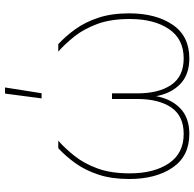

<svg xmlns="http://www.w3.org/2000/svg" viewBox="-24 -744 773 764"><g transform="rotate(-90 362.0 -361.5)"><path d="M211.4 5.9Q123 5.9 77.6 -60.8Q32.2 -127.4 32.2 -233.4Q32.2 -303.2 49.6 -355.7Q66.9 -408.2 95 -447.3Q123 -486.3 154.8 -515.6H184.6Q154.3 -488.8 124.3 -451.2Q94.2 -413.6 74.5 -360.1Q54.7 -306.6 54.7 -231.4Q54.7 -134.8 94.5 -75.7Q134.3 -16.6 211.4 -16.6Q283.2 -16.6 316.9 -66.2Q350.6 -115.7 350.6 -201.2V-301.8H373V-201.2Q373 -115.7 406.7 -66.2Q440.4 -16.6 512.2 -16.6Q589.4 -16.6 629.2 -75.7Q668.9 -134.8 668.9 -231.4Q668.9 -306.6 649.2 -360.1Q629.4 -413.6 599.6 -451.2Q569.8 -488.8 539.1 -515.6H568.8Q600.6 -486.3 628.7 -447.3Q656.7 -408.2 674.1 -355.7Q691.4 -303.2 691.4 -233.4Q691.4 -127.4 646.2 -60.8Q601.1 5.9 512.2 5.9Q447.3 5.9 409.9 -30.5Q372.6 -66.9 361.8 -126.5Q351.1 -66.9 313.7 -30.5Q276.4 5.9 211.4 5.9ZM353 -582 372.1 -727.5H396.5L373.5 -582Z"/></g></svg>

Font: Inter Display Thin
Style: Regular
Weight: 100
Designer: Rasmus Andersson
Foundry: rsms
Version: Version 4.000;git-a52131595